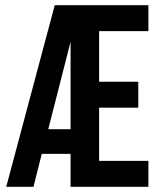

<svg xmlns="http://www.w3.org/2000/svg" viewBox="-20 -720 620 740"><path d="M362 -405H513V-305H362V-100H552V0H252V-127H141L109 0H4L191 -700H552V-600H362ZM252 -222V-559L166 -222Z"/></svg>

Font: SVN-Bebas Neue
Style: Bold
Weight: 700
Designer: Ryoichi Tsunekawa
Foundry: Ryoichi Tsunekawa
Version: Version 1.300; ttfautohint (v1.7.9-c794)